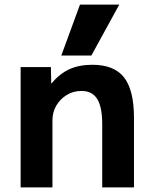

<svg xmlns="http://www.w3.org/2000/svg" viewBox="-20 -810 655 830"><path d="M69.2 0V-520H200.1L201.4 -450.1H203.4Q238.3 -492 280.5 -511Q322.8 -530 379 -530Q473.6 -530 516.4 -475.2Q559.2 -420.5 559.2 -300V0H421.9V-273.2Q421.9 -347 400.3 -382Q378.6 -416.9 332.3 -416.9Q297.4 -416.9 268.8 -399.6Q240.1 -382.3 223.4 -353.6Q206.7 -324.8 206.7 -289.9V0ZM375 -570H245L325.7 -790H495.6Z"/></svg>

Font: M PLUS 2 Thin
Style: Regular
Weight: 100
Designer: Coji Morishita
Foundry: UNDERFOREST DESIGN
Version: Version 1.001